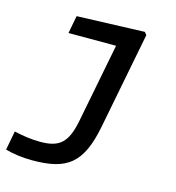

<svg xmlns="http://www.w3.org/2000/svg" viewBox="-121 -626 851 929"><g transform="rotate(15 304.5 -161.0)"><path d="M407 -36.5 501 -519 490 -532.5 151.5 -520.5 134.5 -431.5H373L296 -37C273.5 80 234 112.5 138 112.5C93.5 112.5 51 106 7 96L-11 191.5C30 203 76.5 209 124 209C298 209 369.5 157 407 -36.5Z"/></g></svg>

Font: Monaspace Neon Medium
Style: Italic
Weight: 500
Italic angle: -11°
Designer: Riley Cran & the Lettermatic Team
Foundry: Lettermatic
Version: Version 1.200 (Monaspace Neon)